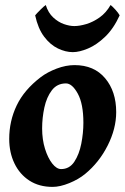

<svg xmlns="http://www.w3.org/2000/svg" viewBox="-20 -712 491 752"><path d="M435.1 -272.9Q435.1 -208 401.6 -141.8Q368.2 -75.7 313.5 -30.8Q288.1 -9.8 251.7 5.1Q215.3 20 186 20Q133.3 20 95.2 -4.6Q57.1 -29.3 36.6 -72Q16.1 -114.7 16.1 -168Q16.1 -237.8 45.4 -299.1Q74.7 -360.4 140.1 -410.2Q166 -429.7 202.1 -443.4Q238.3 -457 272 -457Q348.6 -457 391.8 -405.5Q435.1 -354 435.1 -272.9ZM306.6 -231Q306.6 -305.2 284.7 -345.2Q262.7 -385.3 238.3 -385.3Q203.6 -385.3 183.1 -358.4Q162.6 -331.5 153.8 -291Q145 -250.5 145 -209Q145 -165.5 156.2 -129.4Q167.5 -93.3 184.6 -71.5Q201.7 -49.8 219.2 -49.8Q252 -49.8 271 -78.4Q290 -106.9 298.3 -148.9Q306.6 -190.9 306.6 -231ZM448.7 -651.9Q424.8 -599.6 391.6 -567.9Q358.4 -536.1 324.7 -522Q291 -507.8 265.1 -507.8Q236.8 -507.8 206.8 -522.2Q176.8 -536.6 152.8 -568.4Q128.9 -600.1 117.7 -651.9Q124.5 -660.2 138.2 -673.8Q151.9 -687.5 159.2 -692.4Q168.9 -661.6 188.5 -643.6Q208 -625.5 230.2 -617.7Q252.4 -609.9 271 -609.9Q291.5 -609.9 317.9 -617.7Q344.2 -625.5 369.9 -643.6Q395.5 -661.6 413.1 -692.4Q419.9 -687.5 431.9 -674.3Q443.8 -661.1 448.7 -651.9Z"/></svg>

Font: Gentium Book Plus
Style: Bold Italic
Weight: 700
Italic angle: -8°
Designer: Victor Gaultney, Annie Olsen, Iska Routamaa, Becca Hirsbrunner
Foundry: SIL International
Version: Version 6.101